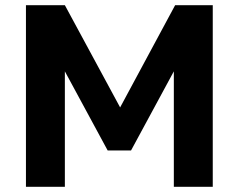

<svg xmlns="http://www.w3.org/2000/svg" viewBox="-20 -720 920 740"><path d="M80 -700H230L443 -306L655 -700H800V0H650V-445L485 -140H395L230 -445V0H80Z"/></svg>

Font: Golos Text DemiBold
Style: Regular
Weight: 600
Designer: A.Korolkova, Vitaly Kuzmin
Foundry: ParaType Ltd
Version: Version 2.002